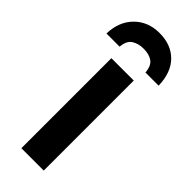

<svg xmlns="http://www.w3.org/2000/svg" viewBox="-281 -798 825 825"><g transform="rotate(45 131.5 -385.0)"><path d="M199 0H63V-547H199ZM133 -770Q204 -770 246 -727.5Q288 -685 290 -607H210Q207 -645 186.5 -659.5Q166 -674 132 -674Q100 -674 78 -659.5Q56 -645 53 -607H-27Q-25 -681 19.5 -725.5Q64 -770 133 -770Z"/></g></svg>

Font: Noto Sans Condensed
Style: Bold
Weight: 700
Width: 3
Designer: Monotype Design Team
Foundry: Monotype Imaging Inc.
Version: Version 2.013; ttfautohint (v1.8.4.7-5d5b)